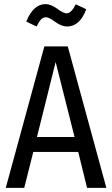

<svg xmlns="http://www.w3.org/2000/svg" viewBox="-20 -915 546 935"><path d="M158 -786 108 -810Q142 -895 202 -895Q227 -895 258.5 -872.5Q290 -850 304 -850Q327 -850 349 -894L400 -870Q369 -786 306 -786Q280 -786 249 -808.5Q218 -831 204 -831Q190 -831 180 -820.5Q170 -810 158 -786ZM404 0 361 -175H142L98 0H8L196 -689H310L498 0ZM160 -248H343L251 -613Z"/></svg>

Font: Fira Sans Condensed
Style: Regular
Weight: 400
Width: 3
Designer: Carrois Corporate & Edenspiekermann AG
Foundry: Carrois Corporate GbR & Edenspiekermann AG
Version: Version 4.202;PS 004.202;hotconv 1.0.88;makeotf.lib2.5.64775